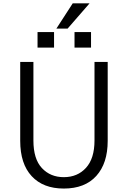

<svg xmlns="http://www.w3.org/2000/svg" viewBox="-20 -1098 756 1136"><path d="M99.6 0ZM99.6 -264.6V-731.4H177.7V-266.6Q177.7 -157.2 228 -103.5Q278.3 -49.8 357.4 -49.8Q438.5 -49.8 488.8 -105Q539.1 -160.2 539.1 -266.6V-731.4H617.2V-264.6Q617.2 -131.8 549.8 -57.1Q482.4 17.6 357.4 17.6Q235.4 17.6 167.5 -55.7Q99.6 -128.9 99.6 -264.6ZM313.5 -928.7 410.2 -1078.1H509.8L379.9 -928.7ZM202.1 -816.4V-908.2H299.8V-816.4ZM420.9 -816.4V-908.2H518.6V-816.4Z"/></svg>

Font: Batunionen A1
Style: Regular
Weight: 400
Designer: HanYang I&C Co.,Ltd.
Foundry: HanYang I&C Co.,Ltd.
Version: Version 2.50; ttfautohint (v1.6)